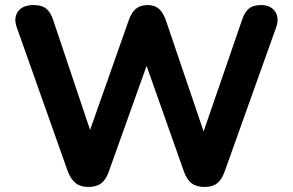

<svg xmlns="http://www.w3.org/2000/svg" viewBox="-20 -733 1160 761"><path d="M330 8Q299 8 280 -7Q261 -22 249 -53L47 -623Q33 -661 51 -687Q69 -713 114 -713Q146 -713 163.5 -698.5Q181 -684 191 -653L337 -218L490 -652Q501 -684 519 -698.5Q537 -713 565 -713Q593 -713 610 -698Q627 -683 638 -651L787 -212L939 -653Q949 -684 966 -698.5Q983 -713 1014 -713Q1053 -713 1070.5 -687Q1088 -661 1074 -623L870 -52Q859 -21 840.5 -6.5Q822 8 790 8Q758 8 739 -7Q720 -22 709 -53L561 -472L411 -52Q400 -21 381 -6.5Q362 8 330 8Z"/></svg>

Font: Chiron GoRound TC
Style: Bold
Weight: 700
Designer: Ryoko NISHIZUKA 西塚涼子 (kana, bopomofo & ideographs); Paul D. Hunt (Latin, Greek & Cyrillic); Sandoll Communications 산돌커뮤니
Foundry: Adobe
Version: Version 1.000;hotconv 1.1.1;makeotfexe 2.6.0